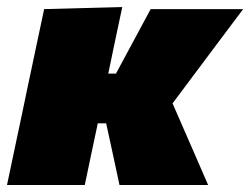

<svg xmlns="http://www.w3.org/2000/svg" viewBox="-38 -528 714 548"><path d="M-18 0Q-7 -52 3.2 -100.5Q13.5 -149 27 -213L39.5 -273Q55.5 -348 66.2 -399.2Q77 -450.5 88 -502L311 -508Q301 -460.5 291 -413.8Q281 -367 271 -318H293L328 -383Q344 -413 360 -442.5Q376 -472 392 -502H656Q621 -455.5 586.8 -409.8Q552.5 -364 517 -316.5L454.5 -233L473 -190.5Q493.5 -143.5 514.5 -95.5Q535.5 -47.5 556 0H303Q297.5 -26.5 291.5 -53.8Q285.5 -81 280 -107L265 -176H241L239 -166Q229.5 -121.5 221.2 -82.2Q213 -43 204 0Z"/></svg>

Font: Commissioner Black
Style: Italic
Weight: 900
Italic angle: -12°
Designer: Kostas Bartsokas
Foundry: Kostas Bartsokas
Version: Version 1.000; ttfautohint (v1.8.3)